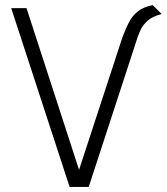

<svg xmlns="http://www.w3.org/2000/svg" viewBox="-20 -732 654 753"><path d="M579 -712Q544 -705 522 -688.5Q500 -672 485.5 -644Q471 -616 457 -576L290 -66L84 -700H24L253 1H328L520 -587Q525 -602 533.5 -619Q542 -636 560.5 -652Q579 -668 614 -677Z"/></svg>

Font: AdventPro_ExpandedRegular
Style: ExpandedRegular
Weight: 400
Width: 7
Designer: VivaRado, Andreas Kalpakidis
Foundry: VivaRado, Andreas Kalpakidis
Version: Version 3.000